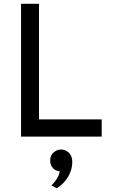

<svg xmlns="http://www.w3.org/2000/svg" viewBox="-20 -720 656 1012"><path d="M91 0V-700H185.5V-90.5H516V0ZM279 272.5 251 257Q260 249.5 275.2 229Q290.5 208.5 295 183Q270.5 180.5 257.5 164.5Q244.5 148.5 244.5 126Q244.5 99.5 262.2 83.8Q280 68 302 68Q325 68 343 85.2Q361 102.5 361 133.5Q361 175.5 338.8 212.2Q316.5 249 279 272.5Z"/></svg>

Font: Overpass Mono Medium
Style: Regular
Weight: 500
Monospace: yes
Designer: Delve Withrington, Dave Bailey
Foundry: Delve Fonts LLC
Version: Version 4.000